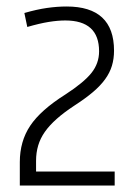

<svg xmlns="http://www.w3.org/2000/svg" viewBox="-20 -872 418 591"><path d="M41 -373Q41 -437 73 -485Q105 -533 181 -581Q238 -618 261.5 -647.5Q285 -677 285 -714Q285 -809 181 -809Q158 -809 130 -804.5Q102 -800 64 -789L55 -832Q93 -843 124.5 -847.5Q156 -852 185 -852Q331 -852 331 -716Q331 -691 324.5 -669.5Q318 -648 303.5 -628Q289 -608 266 -588.5Q243 -569 209 -547Q177 -526 154.5 -506Q132 -486 118 -466Q104 -446 97.5 -424Q91 -402 91 -377V-344H333V-301H41Z"/></svg>

Font: Encode Sans Narrow
Style: ExtraLight
Weight: 200
Designer: Pablo Impallari, Andres Torresi
Foundry: Pablo Impallari, Andres Torresi
Version: Version 1.000; ttfautohint (v1.00) -l 8 -r 50 -G 200 -x 14 -